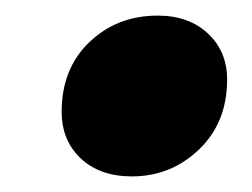

<svg xmlns="http://www.w3.org/2000/svg" viewBox="-20 -492 323 246"><path d="M149 -266Q108 -266 83.5 -289Q59 -312 59 -349Q59 -404 94.5 -438Q130 -472 182 -472Q222 -472 246.5 -449Q271 -426 271 -390Q271 -335 235 -300.5Q199 -266 149 -266Z"/></svg>

Font: Kufam ExtraBold
Style: Italic
Weight: 800
Italic angle: -11°
Designer: Artur Schmal
Foundry: Original Type
Version: Version 1.301; ttfautohint (v1.8.3)